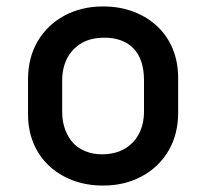

<svg xmlns="http://www.w3.org/2000/svg" viewBox="-20 -565 640 596"><path d="M300 -545Q352 -545 395 -528.5Q438 -512 469 -482.5Q500 -453 516.5 -412.5Q533 -372 533 -323V-215Q533 -148 503 -97Q473 -46 420 -17.5Q367 11 300 11Q248 11 205 -5.5Q162 -22 131 -51.5Q100 -81 83.5 -121.5Q67 -162 67 -211V-319Q67 -386 97 -437Q127 -488 180 -516.5Q233 -545 300 -545ZM304 -448Q262 -448 233 -431Q204 -414 188.5 -384Q173 -354 173 -315V-218Q173 -187 182.5 -162Q192 -137 209 -119Q224 -104 246.5 -95Q269 -86 296 -86Q338 -86 367.5 -103.5Q397 -121 412 -151Q427 -181 427 -219V-316Q427 -349 418.5 -374Q410 -399 393 -416Q377 -432 354.5 -440Q332 -448 304 -448Z"/></svg>

Font: Recursive Medium
Style: Regular
Weight: 500
Version: Version 1.085